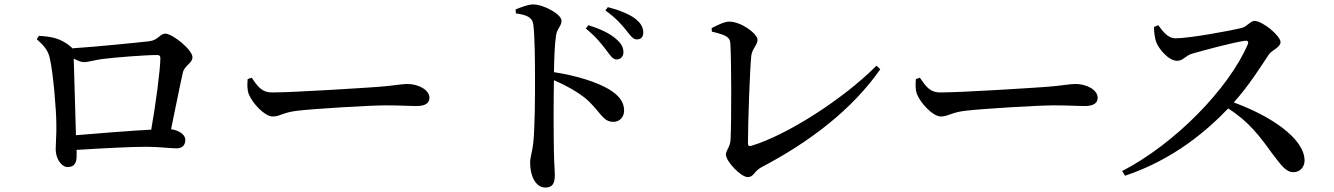

<svg xmlns="http://www.w3.org/2000/svg" viewBox="-20 -794 5990 862"><path d="M155 -633 145 -618C180 -587 196 -567 204 -531C219 -465 233 -299 233 -235C234 -196 230 -148 230 -124C230 -81 256 -44 284 -44C314 -44 324 -64 324 -92V-121C437 -128 562 -135 639 -135C691 -135 744 -128 773 -128C800 -128 812 -144 812 -166C812 -191 782 -209 748 -214C768 -309 789 -417 801 -468C808 -500 844 -510 844 -537C844 -571 754 -643 722 -643C698 -643 691 -614 651 -609C610 -604 402 -583 303 -577C303 -580 301 -582 298 -584C253 -623 208 -630 155 -633ZM311 -531C328 -522 344 -515 357 -515C376 -515 407 -525 439 -529C493 -536 629 -547 686 -547C696 -547 700 -542 700 -533C700 -483 679 -325 659 -212C564 -207 419 -195 321 -187Z M1110 -445 1092 -439C1090 -417 1089 -392 1097 -371C1114 -329 1169 -271 1204 -271C1238 -271 1251 -290 1317 -297C1393 -306 1641 -321 1711 -321C1778 -321 1813 -318 1851 -318C1889 -318 1908 -331 1908 -355C1908 -391 1858 -417 1808 -417C1783 -417 1745 -409 1678 -404C1623 -400 1301 -379 1202 -379C1153 -379 1136 -408 1110 -445Z M2701 -570C2720 -545 2731 -527 2748 -527C2766 -527 2779 -540 2779 -559C2779 -579 2771 -598 2747 -618C2719 -644 2675 -664 2622 -681L2610 -666C2656 -629 2681 -596 2701 -570ZM2789 -661C2810 -635 2821 -617 2839 -617C2858 -617 2868 -628 2868 -648C2868 -670 2858 -690 2832 -710C2806 -730 2763 -748 2709 -762L2698 -747C2748 -711 2770 -684 2789 -661ZM2295 -752 2296 -734C2342 -727 2369 -718 2374 -686C2381 -639 2382 -521 2382 -439C2382 -372 2382 -225 2374 -150C2369 -109 2360 -88 2360 -63C2360 -6 2384 48 2428 48C2460 48 2471 31 2471 -10C2471 -25 2468 -57 2467 -106C2465 -201 2465 -346 2467 -434C2527 -408 2571 -382 2607 -354C2677 -294 2684 -247 2734 -247C2764 -247 2782 -271 2782 -297C2782 -341 2754 -368 2716 -392C2660 -426 2566 -455 2467 -470C2468 -528 2470 -591 2476 -633C2481 -668 2501 -676 2501 -701C2501 -730 2421 -774 2374 -774C2349 -774 2322 -762 2295 -752Z M3175 -668 3176 -652C3249 -635 3257 -624 3259 -598C3264 -523 3264 -244 3260 -168C3259 -135 3239 -119 3239 -100C3239 -70 3306 1 3337 1C3365 1 3365 -26 3400 -44C3614 -156 3806 -302 3932 -483L3915 -499C3769 -352 3516 -188 3352 -139C3342 -136 3338 -141 3338 -152C3338 -247 3347 -491 3353 -544C3357 -575 3381 -593 3381 -615C3381 -643 3307 -697 3254 -697C3231 -697 3200 -680 3175 -668Z M4110 -445 4092 -439C4090 -417 4089 -392 4097 -371C4114 -329 4169 -271 4204 -271C4238 -271 4251 -290 4317 -297C4393 -306 4641 -321 4711 -321C4778 -321 4813 -318 4851 -318C4889 -318 4908 -331 4908 -355C4908 -391 4858 -417 4808 -417C4783 -417 4745 -409 4678 -404C4623 -400 4301 -379 4202 -379C4153 -379 4136 -408 4110 -445Z M5161 -673C5161 -646 5165 -622 5171 -605C5183 -573 5227 -521 5265 -521C5292 -521 5300 -543 5332 -553C5384 -568 5517 -604 5570 -611C5581 -612 5587 -609 5582 -595C5496 -395 5254 -148 5018 -26L5031 -5C5252 -79 5402 -211 5494 -307C5586 -249 5636 -182 5690 -107C5732 -52 5753 -21 5787 -21C5819 -21 5837 -47 5837 -73C5837 -173 5682 -275 5519 -334C5587 -409 5643 -499 5677 -550C5689 -568 5729 -581 5729 -605C5729 -633 5649 -700 5612 -700C5594 -700 5579 -675 5556 -669C5505 -656 5320 -622 5257 -622C5223 -622 5200 -654 5180 -681Z"/></svg>

Font: Noto Serif CJK KR SemiBold
Style: Regular
Weight: 600
Designer: Ryoko NISHIZUKA 西塚涼子 (kana & ideographs); Frank Grießhammer (Latin, Greek & Cyrillic); Wenlong ZHANG 张文龙 (bopomofo); San
Foundry: Adobe
Version: Version 2.001;hotconv 1.1.0;makeotfexe 2.6.0